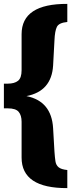

<svg xmlns="http://www.w3.org/2000/svg" viewBox="-34 -770 368 987"><path d="M312 197Q77 198 77 40V-144Q77 -177 62 -195Q47 -213 6 -213H-14V-340H6Q40 -340 58.5 -354.5Q77 -369 77 -409V-594Q77 -751 312 -750V-657Q269 -653 258.5 -632Q248 -611 246 -563L239 -433Q231 -301 102 -276Q231 -250 239 -111L246 10Q248 39 251 59Q254 79 267.5 90Q281 101 312 104Z"/></svg>

Font: Piazzolla Black
Style: Regular
Weight: 900
Designer: Juan Pablo del Peral
Foundry: Huerta Tipografica
Version: Version 1.330